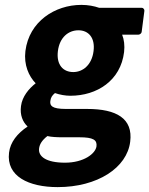

<svg xmlns="http://www.w3.org/2000/svg" viewBox="-20 -536 611 786"><path d="M140 72C142 55 151 39 174 21C191 25 213 26 238 26H305C362 26 378 37 375 63C371 93 323 130 246 130C168 130 136 104 140 72ZM17 89C5 186 98 230 216 230C379 230 500 151 513 44C525 -51 457 -90 337 -90H250C191 -90 184 -104 186 -122C188 -137 193 -145 205 -155C225 -148 248 -144 268 -144C377 -144 474 -206 488 -323C491 -350 488 -374 480 -394H546C551 -394 559 -398 560 -406L571 -491C572 -496 568 -504 560 -504H386C366 -511 341 -516 313 -516C205 -516 99 -448 84 -327C77 -270 98 -224 126 -195C98 -173 71 -141 66 -102C61 -65 73 -37 93 -18C51 10 22 46 17 89ZM280 -241C239 -241 210 -270 217 -327C224 -383 260 -412 301 -412C342 -412 370 -382 363 -327C356 -270 319 -241 280 -241Z"/></svg>

Font: Falling Sky
Style: BdObl
Weight: 700
Designer: Paul D. Hunt
Foundry: Adobe Systems Incorporated
Version: Version 1.02